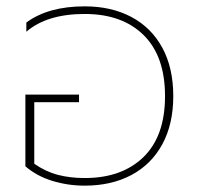

<svg xmlns="http://www.w3.org/2000/svg" viewBox="-20 -570 626 605"><path d="M60 -46V-272H229V-248H88V-54Q124 -29 162.5 -19Q201 -9 247 -9Q364 -9 432 -75Q500 -141 500 -267Q500 -393 432.5 -459.5Q365 -526 247 -526Q128 -526 63 -470V-499Q132 -550 247 -550Q331 -550 394 -516.5Q457 -483 491.5 -419.5Q526 -356 526 -267Q526 -179 491.5 -115.5Q457 -52 394 -18.5Q331 15 247 15Q194 15 145 0Q96 -15 60 -46Z"/></svg>

Font: Prompt Thin
Style: Regular
Weight: 250
Designer: Katatrad Team
Foundry: CadsonDemak
Version: Version 1.001